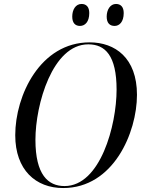

<svg xmlns="http://www.w3.org/2000/svg" viewBox="-20 -939 730 970"><path d="M559 -808C583 -808 605 -828 605 -873C605 -905 589 -919 566 -919C537 -919 519 -890 519 -855C519 -822 535 -808 559 -808ZM384 -808C409 -808 431 -828 431 -873C431 -905 415 -919 392 -919C362 -919 345 -890 345 -855C345 -822 361 -808 384 -808ZM299 11C553 11 672 -269 672 -460C672 -647 561 -725 433 -725C184 -725 57 -458 57 -256C57 -80 161 11 299 11ZM306 1C223 1 159 -56 159 -233C159 -411 245 -715 426 -715C511 -715 569 -659 569 -486C569 -306 487 1 306 1Z"/></svg>

Font: Noto Serif Display SemiCondensed
Style: Italic
Weight: 400
Width: 4
Italic angle: -12°
Designer: Monotype Design Team
Foundry: Monotype Imaging Inc.
Version: Version 2.009